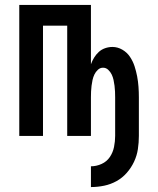

<svg xmlns="http://www.w3.org/2000/svg" viewBox="-20 -550 640 777"><path d="M348 207V123Q370 123 391 113.5Q412 104 424.5 85.5Q437 67 441.5 44.5Q446 22 446 0V-156Q446 -168 445.5 -179.5Q445 -191 443.5 -203Q442 -215 439.5 -226.5Q437 -238 432 -248.5Q427 -259 418 -267.5Q409 -276 397 -276Q385 -276 376 -267.5Q367 -259 362 -248.5Q357 -238 354.5 -226.5Q352 -215 350.5 -203Q349 -191 348.5 -179.5Q348 -168 348 -156V0H252V-446H154V0H58V-530H348V-290Q353 -304 361 -317Q369 -330 380 -340Q391 -350 405.5 -355Q420 -360 435 -360Q456 -360 475 -349Q494 -338 506 -320Q518 -302 524.5 -282Q531 -262 535 -241Q539 -220 540.5 -198.5Q542 -177 542 -156V0Q542 27 538 53.5Q534 80 522.5 104.5Q511 129 493 149.5Q475 170 451.5 183Q428 196 401.5 201.5Q375 207 348 207Z"/></svg>

Font: Iosevka Curly Medium Extended
Style: Regular
Weight: 500
Width: 7
Monospace: yes
Designer: Belleve Invis
Foundry: Belleve Invis
Version: Version 11.1.0; ttfautohint (v1.8.3)